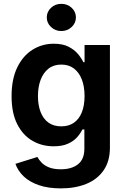

<svg xmlns="http://www.w3.org/2000/svg" viewBox="-20 -785 669 1020"><path d="M303.7 215.8Q236.8 215.8 187.3 199Q137.7 182.1 106.4 152.6Q75.2 123 62 85.4L178.7 48.8Q186.5 64 201.4 79.3Q216.3 94.7 241.2 104.5Q266.1 114.3 303.2 114.3Q360.8 114.3 394.5 87.6Q428.2 61 428.2 4.9V-97.2H417.5Q407.7 -76.2 389.4 -55.7Q371.1 -35.2 340.8 -21.5Q310.5 -7.8 265.1 -7.8Q202.6 -7.8 152.1 -37.1Q101.6 -66.4 71.5 -125.5Q41.5 -184.6 41.5 -273.9Q41.5 -365.2 71.8 -427.2Q102.1 -489.3 153.1 -521Q204.1 -552.7 265.6 -552.7Q313 -552.7 344 -536.9Q375 -521 394 -498.3Q413.1 -475.6 422.9 -454.6H429.2V-545.9H564V-1.5Q564 71.8 530.3 120.1Q496.6 168.5 438 192.1Q379.4 215.8 303.7 215.8ZM305.7 -113.8Q345.2 -113.8 372.8 -133.1Q400.4 -152.3 414.8 -188.5Q429.2 -224.6 429.2 -274.9Q429.2 -325.2 414.8 -362.5Q400.4 -399.9 373 -420.9Q345.7 -441.9 305.7 -441.9Q265.1 -441.9 237.5 -420.2Q210 -398.4 195.8 -360.8Q181.6 -323.2 181.6 -274.9Q181.6 -226.1 195.8 -189.7Q210 -153.3 237.5 -133.5Q265.1 -113.8 305.7 -113.8ZM305.7 -620.1Q273.9 -620.1 251.2 -641.4Q228.5 -662.6 228.5 -692.4Q228.5 -722.7 251.2 -743.7Q273.9 -764.6 305.7 -764.6Q337.9 -764.6 360.6 -743.7Q383.3 -722.7 383.3 -692.4Q383.3 -662.6 360.6 -641.4Q337.9 -620.1 305.7 -620.1Z"/></svg>

Font: Inter
Style: 650
Weight: 650
Designer: Rasmus Andersson
Foundry: rsms
Version: Version 4.001;git-66647c0bb